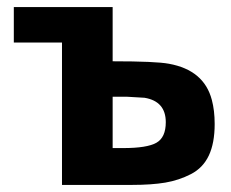

<svg xmlns="http://www.w3.org/2000/svg" viewBox="-20 -522 652 542"><path d="M586 -172Q586 -118 569.5 -83Q553 -48 519 -30.5Q485 -13 446.5 -6.5Q408 0 352 0H155V-402H19V-502H298V-349Q420 -349 457 -342Q556 -324 578 -240Q586 -210 586 -172ZM328 -104Q395 -104 421.5 -119Q448 -134 448 -177Q448 -236 388 -246L337 -249H298V-104Z"/></svg>

Font: cwTeXHei
Style: Medium
Weight: 500
Version: Version 1.17